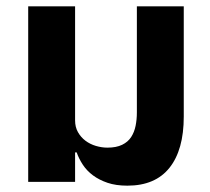

<svg xmlns="http://www.w3.org/2000/svg" viewBox="-20 -574 663 606"><path d="M382 12Q346 12 319.5 3Q293 -6 273.5 -20.5Q254 -35 241.5 -54Q229 -73 222 -93H217V0H69V-554H217V-194Q217 -173 226 -157Q235 -141 249.5 -130Q264 -119 282.5 -113.5Q301 -108 319 -108Q347 -108 365.5 -117Q384 -126 394 -141.5Q404 -157 408 -177Q412 -197 412 -219V-554H560V-206Q560 -101 515 -44.5Q470 12 382 12Z"/></svg>

Font: IBM-Poppins
Style: Poppins-Bold
Weight: 700
Designer: Mike Abbink, Paul van der Laan, Pieter van Rosmalen, Ben Mitchell, Mark Frömberg
Foundry: Bold Monday
Version: Version 1.1